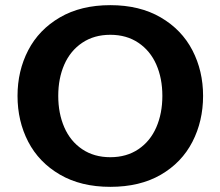

<svg xmlns="http://www.w3.org/2000/svg" viewBox="-20 -712 855 745"><path d="M48 -340Q48 -437 89.5 -517Q131 -597 212.5 -644.5Q294 -692 408 -692Q522 -692 603.5 -644.5Q685 -597 726.5 -517Q768 -437 768 -340Q768 -242 726.5 -161.5Q685 -81 604 -34Q523 13 408 13Q294 13 212.5 -34.5Q131 -82 89.5 -162Q48 -242 48 -340ZM610 -340Q610 -408 586.5 -461.5Q563 -515 517 -546Q471 -577 408 -577Q345 -577 299 -546Q253 -515 229.5 -461.5Q206 -408 206 -340Q206 -272 229.5 -218Q253 -164 299 -133Q345 -102 408 -102Q471 -102 517 -133Q563 -164 586.5 -218Q610 -272 610 -340Z"/></svg>

Font: Martel Sans ExtraBold
Style: Regular
Weight: 800
Designer: Dan Reynolds and Mathieu Réguer
Foundry: Dan Reynolds and Mathieu Réguer
Version: Version 1.002; ttfautohint (v1.1) -l 5 -r 5 -G 72 -x 0 -D la